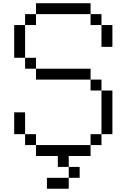

<svg xmlns="http://www.w3.org/2000/svg" viewBox="-20 -953 773 1173"><path d="M600 -800H533.3V-866.7H600ZM600 -133.3V-66.7H533.3V-133.3ZM600 -466.7V-400H533.3V-466.7ZM600 -400H666.7V-133.3H600ZM600 -666.7V-800H666.7V-666.7ZM266.7 133.3H400V200H266.7ZM533.3 -66.7V0H400V66.7H333.3V0H200V-66.7ZM533.3 -466.7H200V-533.3H533.3ZM533.3 -933.3V-866.7H200V-933.3ZM200 -800H133.3V-866.7H200ZM200 -133.3V-66.7H133.3V-133.3ZM200 -600V-533.3H133.3V-600ZM466.7 66.7V133.3H400V66.7ZM133.3 -133.3H66.7V-266.7H133.3ZM133.3 -600H66.7V-800H133.3Z"/></svg>

Font: Galmuri14 Regular
Style: Regular
Weight: 400
Designer: Lee Minseo (quiple)
Version: Version 2.399;hotconv 1.1.1;makeotfexe 2.6.0 DEVELOPMENT